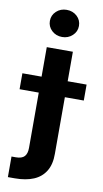

<svg xmlns="http://www.w3.org/2000/svg" viewBox="-152 -803 566 1054"><g transform="rotate(10 131.0 -276.0)"><path d="M58.6 -535.6H204.1V33.2Q204.6 91.8 181.6 129.6Q158.7 167.5 115.5 185.8Q72.3 204.1 10.7 204.1H-27.8V89.4H-3.9Q29.8 89.4 44.2 73.7Q58.6 58.1 58.6 26.4ZM-48.3 -282.2V-371.1H309.6V-282.2ZM131.3 -605Q97.2 -605 73.7 -627Q50.3 -648.9 50.3 -680.7Q50.3 -712.4 73.7 -734.4Q97.2 -756.3 131.3 -756.3Q165.5 -756.3 189 -734.6Q212.4 -712.9 212.4 -680.7Q212.4 -648.9 188.7 -627Q165 -605 131.3 -605Z"/></g></svg>

Font: Inter 20pt
Style: Bold
Weight: 700
Version: Version 4.001;git-66647c0bb